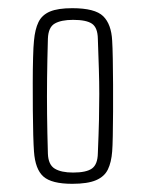

<svg xmlns="http://www.w3.org/2000/svg" viewBox="-20 -826 356 469"><path d="M156.5 -377Q106 -377 86 -394.8Q66 -412.5 63 -456Q62 -469.5 61.2 -496.2Q60.5 -523 60.2 -556.5Q60 -590 60 -623.8Q60 -657.5 60.8 -685Q61.5 -712.5 63 -726.5Q65.5 -754.5 74 -772Q82.5 -789.5 102 -797.8Q121.5 -806 156.5 -806Q212 -806 232 -786.5Q252 -767 254 -726.5Q255 -711 255.5 -682.8Q256 -654.5 256.2 -620.2Q256.5 -586 256.2 -553Q256 -520 255.5 -494Q255 -468 254 -456Q252 -429.5 243.5 -412Q235 -394.5 214.5 -385.8Q194 -377 156.5 -377ZM158.5 -404.5Q191 -404.5 204.8 -414.5Q218.5 -424.5 219 -451.5Q221 -499 221.8 -533.2Q222.5 -567.5 222.5 -596.5Q222.5 -625.5 221.5 -657.2Q220.5 -689 219 -731.5Q218.5 -758.5 204.8 -768Q191 -777.5 158.5 -777.5Q129.5 -777.5 113.8 -768.5Q98 -759.5 97 -731.5Q95.5 -679 95 -634.5Q94.5 -590 95 -545.8Q95.5 -501.5 97 -450.5Q98 -423.5 113.8 -414Q129.5 -404.5 158.5 -404.5Z"/></svg>

Font: Big Shoulders Thin
Style: Regular
Weight: 100
Version: Version 2.002